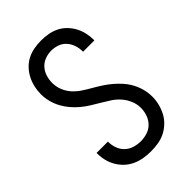

<svg xmlns="http://www.w3.org/2000/svg" viewBox="-224 -829 923 923"><g transform="rotate(-45 237.5 -367.5)"><path d="M236 8Q212 8 188 4Q164 0 141.5 -10Q119 -20 101 -36.5Q83 -53 70.5 -74Q58 -95 52 -119Q46 -143 46 -168V-172H123V-169Q123 -147 131 -125.5Q139 -104 155 -89Q171 -74 192.5 -67.5Q214 -61 236 -61Q259 -61 281 -68Q303 -75 319 -91.5Q335 -108 342.5 -130Q350 -152 350 -175Q350 -200 340 -224Q330 -248 313 -267.5Q296 -287 274.5 -301Q253 -315 231 -328Q209 -341 187 -354.5Q165 -368 145.5 -384.5Q126 -401 109.5 -420.5Q93 -440 81 -462.5Q69 -485 62.5 -510.5Q56 -536 56 -561Q56 -585 61.5 -609Q67 -633 78 -654.5Q89 -676 106 -694Q123 -712 144.5 -723Q166 -734 190 -738.5Q214 -743 239 -743Q262 -743 286 -739Q310 -735 331.5 -724.5Q353 -714 370 -697Q387 -680 398.5 -659Q410 -638 415.5 -614.5Q421 -591 421 -567V-562H344V-565Q344 -587 337 -607.5Q330 -628 315.5 -644Q301 -660 280.5 -667Q260 -674 239 -674Q217 -674 196 -666Q175 -658 160.5 -641.5Q146 -625 139.5 -604Q133 -583 133 -561Q133 -535 142.5 -511Q152 -487 169 -468Q186 -449 208 -434.5Q230 -420 252 -407.5Q274 -395 295.5 -381Q317 -367 336.5 -350.5Q356 -334 373 -314.5Q390 -295 402 -272.5Q414 -250 420.5 -225Q427 -200 427 -174Q427 -149 421 -125Q415 -101 403.5 -79Q392 -57 373.5 -39.5Q355 -22 333 -11Q311 0 286 4Q261 8 236 8Z"/></g></svg>

Font: Iosevka QP
Style: Regular
Weight: 400
Designer: Belleve Invis
Foundry: Belleve Invis
Version: Version 20.0.0; ttfautohint (v1.8.4)